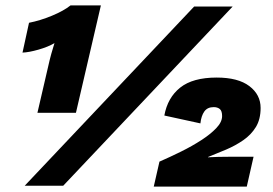

<svg xmlns="http://www.w3.org/2000/svg" viewBox="-20 -685 1007 708"><path d="M118 -269 163 -463Q165 -471 169 -486Q173 -501 177 -513Q181 -525 181 -526Q157 -512 122 -502Q87 -492 63 -491L87 -601Q128 -609 171.5 -627Q215 -645 240 -665H352L260 -269ZM71 0 696 -661H838L213 0ZM547 3 568 -89Q607 -106 647.5 -126Q688 -146 722 -168Q756 -190 777.5 -212.5Q799 -235 799 -257Q799 -276 790.5 -283Q782 -290 768 -290Q745 -290 733.5 -274Q722 -258 719 -230L586 -259Q598 -325 644.5 -362Q691 -399 779 -399Q858 -399 899.5 -367.5Q941 -336 941 -287Q941 -245 923.5 -216.5Q906 -188 877 -168Q848 -148 814 -133.5Q780 -119 747 -106V-105Q783 -107 828 -107H915L890 3Z"/></svg>

Font: Work Sans ExtraBold
Style: Italic
Weight: 800
Italic angle: -13°
Designer: Wei Huang
Foundry: Wei Huang
Version: Version 2.012; ttfautohint (v1.8.3)